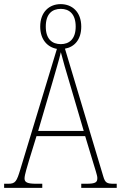

<svg xmlns="http://www.w3.org/2000/svg" viewBox="-23 -911 586 931"><path d="M-3 0H182V-20H153C109 -20 96 -27 96 -46C96 -64 111 -109 118 -134L154 -251H390L429 -122C437 -94 449 -61 449 -48C449 -27 441 -20 395 -20H371V0H543V-20H530C496 -20 487 -24 478 -55L292 -675C338 -683 371 -719 371 -782C371 -853 327 -891 271 -891C216 -891 172 -853 172 -782C172 -719 207 -682 253 -674L76 -91C58 -31 52 -20 17 -20H-3ZM272 -697C230 -697 199 -721 199 -782C199 -844 230 -868 272 -868C312 -868 344 -844 344 -782C344 -721 312 -697 272 -697ZM162 -276 231 -511C246 -565 265 -625 272 -658C281 -622 297 -567 318 -497L383 -276Z"/></svg>

Font: Noto Serif Devanagari Condensed Thin
Style: Regular
Weight: 100
Width: 3
Designer: Universal Thirst, Indian Type Foundry and the Monotype Design Team
Foundry: Monotype Imaging Inc.
Version: Version 2.004